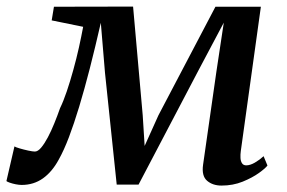

<svg xmlns="http://www.w3.org/2000/svg" viewBox="-48 -568 894 598"><path d="M642 10Q614.5 10 597 -5Q579.5 -20 584.5 -55L626 -345L649 -497.5L570 -348.5L383.5 7H315.5L279 -341.5L266 -497Q248.5 -420.5 231.8 -355.2Q215 -290 198.8 -236.2Q182.5 -182.5 166.8 -141Q151 -99.5 135 -71Q114.5 -33 85.8 -12.5Q57 8 19.5 8Q11.5 8 1.2 6Q-9 4 -17.5 1Q-26 -2 -28 -4L-3 -112Q0.5 -109.5 13.2 -105.8Q26 -102 40 -99Q54 -96 60.5 -96Q70 -96 80.2 -108.2Q90.5 -120.5 101 -140.2Q111.5 -160 121.2 -184Q131 -208 139 -231Q149.5 -252.5 160 -283.5Q170.5 -314.5 180.2 -349.8Q190 -385 197.8 -420Q205.5 -455 211 -484.5L113 -504.5L120 -547L366.5 -547.5L396.5 -209L402.5 -113.5L445.5 -209L623 -547H764.5L702 -97.5Q700.5 -86.5 701 -76.2Q701.5 -66 705.8 -59.5Q710 -53 719 -53Q731 -53 745.8 -61.5Q760.5 -70 773 -81.5L785 -52.5Q779.5 -44.5 758.8 -29.5Q738 -14.5 707.8 -2.2Q677.5 10 642 10Z"/></svg>

Font: Merriweather 36pt Medium
Style: Italic
Weight: 500
Italic angle: -7.8°
Version: Version 2.101